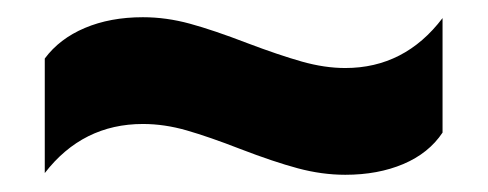

<svg xmlns="http://www.w3.org/2000/svg" viewBox="-20 -453 567 223"><path d="M259 -280Q223 -294 197 -301.5Q171 -309 146 -309Q76 -309 32 -252V-385Q49 -408 78.5 -420.5Q108 -433 146 -433Q173 -433 200.5 -425.5Q228 -418 267 -403Q304 -389 330.5 -381.5Q357 -374 381 -374Q450 -374 494 -432V-299Q478 -275 448.5 -262.5Q419 -250 381 -250Q354 -250 326 -257.5Q298 -265 259 -280Z"/></svg>

Font: Prompt SemiBold
Style: Regular
Weight: 600
Designer: Katatrad Team
Foundry: CadsonDemak
Version: Version 1.001